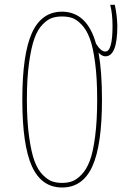

<svg xmlns="http://www.w3.org/2000/svg" viewBox="-20 -790 540 819"><path d="M389.6 -603.5Q411.1 -569.3 429.7 -570.3Q460 -570.3 460 -679.7Q460 -730.5 450.2 -769.5H469.7Q479.5 -724.6 480.5 -679.7Q480.5 -549.8 429.7 -549.8Q415 -549.8 400.4 -565.4Q415 -484.4 415 -365.2Q415 -170.9 374 -80.6Q333 9.8 245.1 9.8Q157.2 9.8 116.2 -80.6Q75.2 -170.9 75.2 -364.7Q75.2 -558.6 116.2 -649.4Q157.2 -740.2 245.1 -740.2Q351.6 -739.3 389.6 -603.5ZM201.7 -16.6Q220.7 -9.8 244.6 -9.8Q268.6 -9.8 287.6 -16.6Q306.6 -23.4 327.6 -44.9Q348.6 -66.4 362.8 -103.5Q377 -140.6 385.7 -207.5Q394.5 -274.4 394.5 -365.2Q394.5 -456.1 385.7 -522.5Q377 -588.9 362.8 -626.5Q348.6 -664.1 327.6 -685.5Q306.6 -707 287.6 -713.4Q268.6 -719.7 244.6 -719.7Q220.7 -719.7 201.7 -713.4Q182.6 -707 161.6 -685.5Q140.6 -664.1 127 -626.5Q113.3 -588.9 104 -522.5Q94.7 -456.1 94.7 -365.2Q94.7 -274.4 104 -207.5Q113.3 -140.6 127 -103.5Q140.6 -66.4 161.6 -44.9Q182.6 -23.4 201.7 -16.6Z"/></svg>

Font: Mgen+ 1mn thin
Style: Regular
Weight: 100
Designer: [Source Han Sans]
Ryoko NISHIZUKA  (kana & ideographs); Paul D. Hunt (Latin, Greek & Cyrillic); Wenlong ZHANG  (bopomofo
Version: Version 1.059.20150602